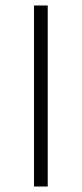

<svg xmlns="http://www.w3.org/2000/svg" viewBox="-20 -680 298 700"><path d="M154 0H104V-660H154Z"/></svg>

Font: Work Sans Light
Style: Regular
Weight: 300
Designer: Wei Huang
Foundry: Wei Huang
Version: Version 1.500